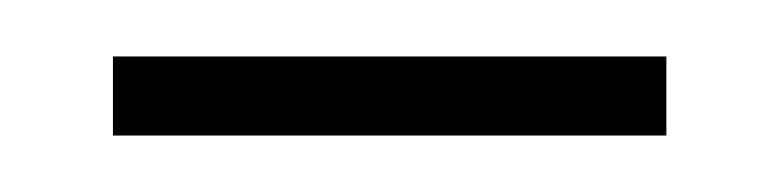

<svg xmlns="http://www.w3.org/2000/svg" viewBox="-20 -307 276 68"><path d="M20 -259V-287H216V-259Z"/></svg>

Font: Noto Serif Thai ExtraCondensed Thin
Style: Regular
Weight: 100
Width: 2
Designer: Monotype Design Team
Foundry: Monotype Imaging Inc.
Version: Version 2.001; ttfautohint (v1.8.4.7-5d5b)